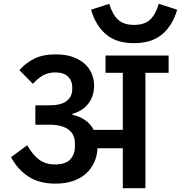

<svg xmlns="http://www.w3.org/2000/svg" viewBox="-20 -990 952 1010"><path d="M272 -24Q187 -24 130 -61Q73 -98 38 -163L123 -226Q152 -175 186 -150Q220 -125 268 -125Q325 -125 349.5 -151.5Q374 -178 374 -218V-238Q374 -257 367 -274.5Q360 -292 344 -305.5Q328 -319 302.5 -326.5Q277 -334 241 -334H166V-436H238Q302 -436 331 -459Q360 -482 360 -520V-533Q360 -565 338 -587Q316 -609 271 -609Q234 -609 206.5 -593.5Q179 -578 153 -549L82 -621Q115 -659 160.5 -681.5Q206 -704 274 -704Q326 -704 364 -690Q402 -676 426.5 -653.5Q451 -631 463 -601Q475 -571 475 -540Q475 -485 445.5 -446Q416 -407 361 -391V-386Q398 -378 427 -358.5Q456 -339 473 -307H626V-607H535V-698H867V-607H745V0H626V-210H493Q491 -170 475.5 -136Q460 -102 432.5 -77Q405 -52 364.5 -38Q324 -24 272 -24ZM685 -763Q592 -763 537.5 -809.5Q483 -856 459 -939L555 -970Q571 -914 601 -886.5Q631 -859 685 -859Q740 -859 769.5 -886.5Q799 -914 815 -970L912 -939Q888 -856 833 -809.5Q778 -763 685 -763Z"/></svg>

Font: IBM Plex Sans Devanagari SemiBold
Style: Regular
Weight: 600
Designer: Mike Abbink, Paul van der Laan, Pieter van Rosmalen, Erin McLaughlin
Foundry: Bold Monday
Version: Version 1.1